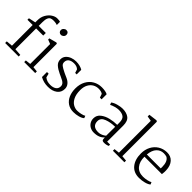

<svg xmlns="http://www.w3.org/2000/svg" viewBox="145 -1857 2904 2904"><g transform="rotate(45 1597.0 -404.5)"><path d="M418 -813V-744Q410 -749 387.5 -753.5Q365 -758 334 -758Q303 -758 281.5 -748.5Q260 -739 247 -708.5Q234 -678 234 -620V-542H386V-487H234V-43L347 -35V0H58V-35L160 -44V-487H48V-519L160 -543V-587Q160 -657 190.5 -710Q221 -763 266 -792Q311 -821 352 -821Q402 -821 418 -813ZM627 -743Q627 -717 608.5 -700Q590 -683 566 -683Q545 -683 530 -697Q515 -711 515 -733Q515 -758 534 -776Q553 -794 576 -794Q601 -794 614 -779.5Q627 -765 627 -743ZM619 -545V-44L701 -35V0H466V-35L550 -44V-470L481 -497V-522L601 -554Z M851 -137 867 -73Q893 -52 922 -43Q951 -34 988 -34Q1047 -34 1082.5 -59Q1118 -84 1118 -134Q1118 -160 1103.5 -178Q1089 -196 1067 -208.5Q1045 -221 1007 -238L972 -254Q903 -286 863 -322.5Q823 -359 823 -415Q823 -464 852 -497Q881 -530 925.5 -546.5Q970 -563 1017 -563Q1061 -563 1099 -552.5Q1137 -542 1159 -527V-429H1127L1109 -486Q1075 -520 1015 -520Q958 -520 925.5 -496Q893 -472 893 -426Q893 -391 920 -370Q947 -349 1004 -321L1029 -309Q1037 -305 1086 -283.5Q1135 -262 1162 -228Q1189 -194 1189 -150Q1189 -73 1131.5 -30.5Q1074 12 983 12Q890 12 816 -30V-137Z M1692 -537V-429H1656L1635 -489Q1619 -501 1595.5 -506.5Q1572 -512 1548 -512Q1498 -512 1456.5 -488Q1415 -464 1389.5 -416Q1364 -368 1364 -298Q1364 -211 1391.5 -154.5Q1419 -98 1462 -72Q1505 -46 1551 -46Q1588 -46 1630.5 -55.5Q1673 -65 1694 -79L1708 -42Q1682 -18 1630.5 -4Q1579 10 1525 10Q1452 10 1400 -25.5Q1348 -61 1321 -123.5Q1294 -186 1294 -265Q1294 -355 1330.5 -422.5Q1367 -490 1429.5 -525.5Q1492 -561 1568 -561Q1607 -561 1641 -554.5Q1675 -548 1692 -537Z M2205 -379 2204 -36H2267V-8Q2231 10 2183 10Q2161 10 2150.5 4Q2140 -2 2137 -15.5Q2134 -29 2134 -57Q2078 11 1962 11Q1919 11 1883.5 -8Q1848 -27 1827.5 -61Q1807 -95 1807 -138Q1807 -205 1860 -246.5Q1913 -288 1987.5 -305.5Q2062 -323 2132 -323V-370Q2132 -445 2095 -473Q2058 -501 1989 -501Q1959 -501 1916.5 -489.5Q1874 -478 1842 -461L1828 -497Q1861 -524 1919 -539.5Q1977 -555 2018 -555Q2103 -555 2154 -516Q2205 -477 2205 -379ZM1880 -152Q1880 -40 2007 -40Q2043 -40 2077.5 -56Q2112 -72 2130 -89L2131 -280Q2038 -280 1959 -250.5Q1880 -221 1880 -152Z M2448 -44V-725L2368 -739V-775L2504 -792L2522 -781V-43L2609 -35V0H2363V-35Z M3142 -359Q3144 -324 3137 -274H2764Q2763 -168 2814.5 -106Q2866 -44 2961 -44Q3002 -44 3047 -54Q3092 -64 3111 -77L3127 -42Q3101 -18 3045 -3Q2989 12 2931 12Q2817 12 2754 -65Q2691 -142 2691 -272Q2691 -354 2725 -419.5Q2759 -485 2819.5 -523Q2880 -561 2957 -563Q3040 -565 3089.5 -510.5Q3139 -456 3142 -359ZM2766 -323H3063L3064 -352Q3064 -473 2998 -509Q2970 -518 2934 -518Q2868 -518 2821.5 -469.5Q2775 -421 2766 -323Z"/></g></svg>

Font: Martel Light
Style: Regular
Weight: 300
Designer: Dan Reynolds
Foundry: Dan Reynolds
Version: Version 1.001; ttfautohint (v1.1) -l 5 -r 5 -G 72 -x 0 -D la